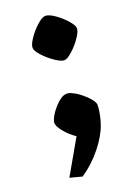

<svg xmlns="http://www.w3.org/2000/svg" viewBox="-99 -504 475 710"><g transform="rotate(-15 139.0 -149.0)"><path d="M86.4 -93.3Q98.1 -115.7 114.7 -133.8Q131.3 -151.9 144.5 -154.3Q149.4 -155.3 152.3 -155.3Q159.2 -155.3 166.5 -152.8Q173.8 -150.4 185.5 -145Q207.5 -133.3 227.3 -116Q247.1 -98.6 249 -86.9Q249.5 -83 249.5 -74.2Q249.5 -59.1 247.1 -41Q244.6 -22.9 241.2 -10.3Q231 30.3 200.4 75.9Q169.9 121.6 127.4 156.2L78.6 147.9L144 6.3Q117.7 -8.3 98.4 -28.3Q79.1 -48.3 77.6 -61Q75.7 -70.8 86.4 -93.3ZM71.8 -349.6Q69.3 -361.8 82.5 -386Q95.7 -410.2 114.5 -430.7Q133.3 -451.2 145.5 -453.1Q147 -453.6 149.9 -453.6Q164.1 -453.6 186.8 -440.2Q209.5 -426.8 228 -409.2Q246.6 -391.6 248.5 -380.9Q251 -368.2 237.5 -344Q224.1 -319.8 205.3 -299.3Q186.5 -278.8 174.8 -276.9Q162.6 -274.9 138.7 -288.1Q114.7 -301.3 94.5 -319.3Q74.2 -337.4 71.8 -349.6Z"/></g></svg>

Font: Vesper Libre
Style: Bold
Weight: 700
Designer: Robert Keller & Kimya Gandhi
Foundry: Mota Italic
Version: Version 1.058